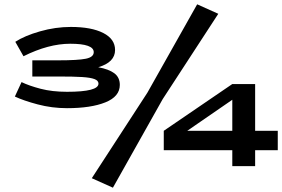

<svg xmlns="http://www.w3.org/2000/svg" viewBox="-20 -759 1309 891"><path d="M536 -365Q536 -311 469 -284Q402 -257 291 -257Q221 -257 155 -274.5Q89 -292 49 -311L80 -378Q115 -361 168.5 -347Q222 -333 291 -333Q437 -333 437 -371Q437 -385 418.5 -392Q400 -399 361.5 -401.5Q323 -404 249 -404H130V-479H249Q342 -479 378.5 -486.5Q415 -494 415 -517Q415 -556 306 -556Q205 -556 89 -498L51 -565Q94 -593 165.5 -613.5Q237 -634 309 -634Q404 -634 459 -606Q514 -578 514 -527Q514 -470 436 -447Q485 -438 510.5 -419Q536 -400 536 -365ZM895 -739 993 -695 735 -299 504 112 406 68 664 -329ZM1269 -62H1164V12H1058V-62H740V-152L1058 -369H1164V-152H1269ZM1058 -152V-296L849 -152Z"/></svg>

Font: BioRhyme Expanded ExtraBold
Style: Regular
Weight: 800
Width: 7
Designer: Aoife Mooney
Foundry: Aoife Mooney Type
Version: Version 1.000